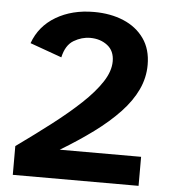

<svg xmlns="http://www.w3.org/2000/svg" viewBox="-50 -726 679 771"><g transform="rotate(5 289.5 -340.0)"><path d="M30 0V-116Q104 -169 169 -219Q234 -269 283.5 -315.5Q333 -362 361.5 -405.5Q390 -449 390 -489Q390 -531 361.5 -553Q333 -575 292 -575Q258 -575 226 -556Q194 -537 183 -487L55 -533Q80 -603 145 -641.5Q210 -680 298 -680Q365 -680 417.5 -658Q470 -636 500.5 -593Q531 -550 531 -487Q531 -435 508.5 -387Q486 -339 443 -293.5Q400 -248 341 -204.5Q282 -161 209 -117H537V0Z"/></g></svg>

Font: Atkinson Hyperlegible Next
Style: Bold
Weight: 700
Designer: Elliott Scott, Megan Eiswerth, Linus Boman, Theodore Petrosky, Letters from Sweden
Foundry: Applied Design Works, Letters from Sweden
Version: Version 2.001